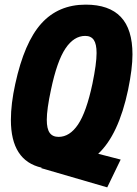

<svg xmlns="http://www.w3.org/2000/svg" viewBox="-20 -720 592 829"><path d="M404 -56 501 -31 443 89 158 6 160 4Q27 -26 27 -202Q27 -272 46 -358Q85 -537 158.5 -618.5Q232 -700 350 -700Q451 -700 501.5 -647Q552 -594 552 -485Q552 -424 533 -332Q492 -138 404 -56ZM182 -203Q182 -164 194.5 -146.5Q207 -129 233 -129Q281 -129 317 -182.5Q353 -236 379 -358Q397 -445 397 -491Q397 -530 385 -547.5Q373 -565 348 -565Q299 -565 262.5 -510.5Q226 -456 200 -332Q182 -248 182 -203Z"/></svg>

Font: Decalotype ExtraBold Italic
Style: Regular
Weight: 800
Italic angle: -12°
Designer: Alfredo Marco Pradil
Foundry: Alfredo Marco Pradil
Version: Version 1.0